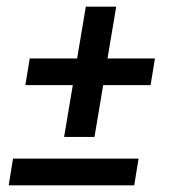

<svg xmlns="http://www.w3.org/2000/svg" viewBox="-20 -555 540 575"><path d="M263 -145H172L198 -300H56L69 -380H211L237 -535H328L302 -380H444L431 -300H289ZM6 0 19 -80H395L382 0Z"/></svg>

Font: Iosevka SS04 Medium Oblique
Style: Regular
Weight: 500
Italic angle: -9°
Monospace: yes
Designer: Belleve Invis
Foundry: Belleve Invis
Version: Version 19.0.0; ttfautohint (v1.8.4)